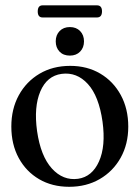

<svg xmlns="http://www.w3.org/2000/svg" viewBox="-20 -691 524 720"><path d="M243.5 -444Q307 -444 356 -415Q405 -386 433 -334.5Q461 -283 461 -216Q461 -150.5 432.5 -99.5Q404 -48.5 354 -19.5Q304 9.5 239.5 9.5Q175.5 9.5 126.8 -19Q78 -47.5 50.2 -98.5Q22.5 -149.5 22.5 -216.5Q22.5 -282.5 50.5 -333.8Q78.5 -385 128.2 -414.5Q178 -444 243.5 -444ZM272.5 -20.5Q325.5 -28 351.2 -85.5Q377 -143 364.5 -234.5Q351 -330.5 309.5 -376Q268 -421.5 211 -414Q156 -406.5 131.2 -348.2Q106.5 -290 119 -199.5Q132.5 -105.5 174.5 -59.2Q216.5 -13 272.5 -20.5ZM242 -482.5Q217.5 -482.5 203.2 -497.5Q189 -512.5 189 -536Q189 -559.5 203.5 -574.5Q218 -589.5 242 -589.5Q266 -589.5 280.5 -574.5Q295 -559.5 295 -536Q295 -512.5 280.5 -497.5Q266 -482.5 242 -482.5ZM121.5 -648Q121.5 -671 140 -671H343.5Q362.5 -671 362.5 -648.5Q362.5 -625.5 343.5 -625.5H140Q121.5 -625.5 121.5 -648Z"/></svg>

Font: Fraunces 144pt S050
Style: Regular
Weight: 400
Version: Version 1.000; ttfautohint (v1.8.3)